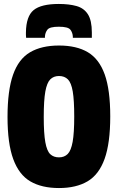

<svg xmlns="http://www.w3.org/2000/svg" viewBox="-20 -940 595 970"><path d="M278 10Q191 10 133.5 -23.5Q76 -57 47 -136Q18 -215 18 -349Q18 -483 46 -562.5Q74 -642 132 -676Q190 -710 278 -710Q367 -710 424 -676Q481 -642 509 -564Q537 -486 537 -352Q537 -217 508.5 -137.5Q480 -58 422.5 -24Q365 10 278 10ZM278 -145Q305 -145 322 -162Q339 -179 347 -223.5Q355 -268 355 -351Q355 -434 347.5 -478Q340 -522 323 -539Q306 -556 278 -556Q251 -556 234 -539Q217 -522 209 -477.5Q201 -433 201 -349Q201 -266 209 -221.5Q217 -177 234 -161Q251 -145 278 -145ZM277 -920Q329 -920 366.5 -909.5Q404 -899 424 -868Q444 -837 444 -776Q444 -770 444 -763Q444 -756 444 -749H348Q348 -750 348 -751.5Q348 -753 348 -755Q347 -775 335.5 -790Q324 -805 277 -805Q231 -805 219.5 -790Q208 -775 207 -755Q207 -753 207 -751.5Q207 -750 207 -749H112Q111 -756 111 -763Q111 -770 111 -776Q112 -858 150 -889Q188 -920 277 -920Z"/></svg>

Font: Georama SemiCondensed ExtraBold
Style: Regular
Weight: 800
Width: 4
Designer: Jean-Baptiste Levee
Foundry: Production Type
Version: Version 1.000